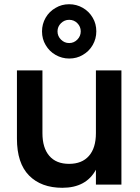

<svg xmlns="http://www.w3.org/2000/svg" viewBox="-20 -873 664 908"><path d="M307.1 -596.2Q272.9 -596.2 242.9 -613.3Q212.9 -630.4 195.8 -660.2Q178.7 -688.5 178.7 -724.6Q178.7 -759.3 195.8 -789.1Q212.9 -818.8 243.2 -835.9Q271.5 -853 307.1 -853Q341.8 -853 371.6 -835.9Q401.4 -818.8 418.5 -789.1Q435.5 -760.7 435.5 -724.6Q435.5 -689.9 418.5 -660.2Q401.4 -630.4 371.6 -613.3Q343.3 -596.2 307.1 -596.2ZM307.1 -779.3Q284.7 -779.3 268.3 -763.2Q252 -747.1 252 -724.6Q252 -702.1 268.3 -685.8Q284.7 -669.4 307.1 -669.4Q329.6 -669.4 345.7 -685.8Q361.8 -702.1 361.8 -724.6Q361.8 -747.1 345.9 -763.2Q330.1 -779.3 307.1 -779.3ZM180.7 -540V-243.2Q180.7 -173.8 213.1 -136Q245.6 -98.1 306.6 -98.1Q367.7 -98.1 400.6 -135.7Q433.6 -173.3 433.6 -243.2V-540H554.2V0H433.6V-70.3Q387.2 15.1 274.9 15.1Q174.8 15.1 117.4 -43Q60.1 -101.1 60.1 -217.3V-540Z"/></svg>

Font: Vela Sans Bd
Style: Bold
Weight: 700
Designer: Principal design: Mikhail Sharanda - project Manrope.
Design modification: Ravid Balaliev
Foundry: Mikhail Sharanda
Version: Version 1.001